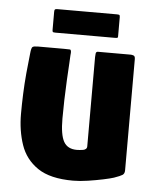

<svg xmlns="http://www.w3.org/2000/svg" viewBox="-48 -655 566 700"><g transform="rotate(5 235.5 -305.0)"><path d="M245 4Q161 4 115.5 -27Q70 -58 52.5 -109.5Q35 -161 35 -222Q35 -257 36.5 -295Q38 -333 41.5 -371.5Q45 -410 49 -444Q51 -465 55.5 -468.5Q60 -472 76 -472H170Q185 -472 192 -471.5Q199 -471 196 -451Q196 -447 194.5 -422Q193 -397 191 -360.5Q189 -324 188 -286Q187 -248 187 -218Q187 -159 201 -134Q215 -109 249 -109Q253 -109 259.5 -109.5Q266 -110 272 -111Q278 -112 282 -115.5Q286 -119 286 -125V-452Q286 -458 287 -465Q288 -472 295 -472H415Q419 -472 425 -470Q431 -468 431 -457V-50Q431 -38 423.5 -33Q416 -28 393 -20Q381 -16 355 -10.5Q329 -5 299.5 -0.5Q270 4 245 4ZM363 -534Q363 -530 361 -529Q359 -528 350 -528H134Q126 -528 124.5 -530Q123 -532 123 -537V-603Q123 -610 125 -612Q127 -614 134 -614H351Q359 -614 361 -612.5Q363 -611 363 -604Z"/></g></svg>

Font: Glory ExtraBold
Style: Regular
Weight: 800
Designer: Robert Leuschke
Foundry: Robert Leuschke
Version: Version 1.011